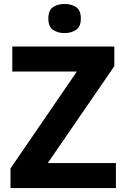

<svg xmlns="http://www.w3.org/2000/svg" viewBox="-20 -949 636 969"><path d="M565 0H33V-99L368 -588H42V-714H557V-615L221 -126H565ZM306 -929Q339 -929 363.5 -913.5Q388 -898 388 -855Q388 -814 363.5 -798Q339 -782 306 -782Q272 -782 248 -798Q224 -814 224 -855Q224 -898 248 -913.5Q272 -929 306 -929Z"/></svg>

Font: Noto Sans Cherokee
Style: Bold
Weight: 700
Designer: Monotype Design Team
Foundry: Monotype Imaging Inc.
Version: Version 2.001; ttfautohint (v1.8.4.7-5d5b)